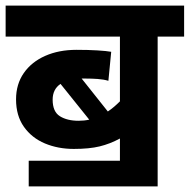

<svg xmlns="http://www.w3.org/2000/svg" viewBox="-20 -642 674 682"><path d="M82 -71H406V-150Q371 -131 334 -122Q297 -113 242 -113Q186 -113 139.5 -132.5Q93 -152 65 -191.5Q37 -231 37 -289Q37 -343 64.5 -382.5Q92 -422 140.5 -443.5Q189 -465 252 -465Q293 -465 326 -463Q359 -461 375 -458L365 -355Q348 -360 327 -361.5Q306 -363 283 -363Q276 -363 270 -363L363 -246Q375 -254 385.5 -263Q396 -272 406 -282V-512H0V-622H634V-512H540V20H82ZM167 -288Q167 -245 193 -229Q219 -213 259 -213Q279 -213 297 -217L195 -344Q167 -325 167 -288Z"/></svg>

Font: Noto Sans Devanagari UI
Style: Bold
Weight: 700
Designer: Jelle Bosma - Monotype Design Team
Foundry: Monotype Imaging Inc.
Version: Version 2.004; ttfautohint (v1.8.4.7-5d5b)